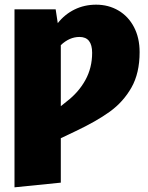

<svg xmlns="http://www.w3.org/2000/svg" viewBox="-20 -574 634 821"><path d="M577 -351Q577 -261 542 -199.5Q507 -138 449.5 -96.5Q392 -55 301 -12L240 17V207L42 227V-534H218L227 -475Q257 -513 299 -533.5Q341 -554 391 -554Q444 -554 486.5 -529Q529 -504 553 -458Q577 -412 577 -351ZM374 -348Q374 -416 320 -416Q277 -416 240 -381V-120L265 -140Q316 -179 345 -231.5Q374 -284 374 -348Z"/></svg>

Font: Fira Sans Black
Style: Regular
Weight: 900
Designer: Carrois Corporate & Edenspiekermann AG
Foundry: Carrois Corporate GbR & Edenspiekermann AG
Version: Version 4.203